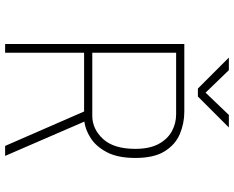

<svg xmlns="http://www.w3.org/2000/svg" viewBox="-102 -812 914 750"><g transform="rotate(90 355.0 -437.0)"><path d="M550 0 415.5 -308.5H186V0H152V-700H416Q462 -700 503.5 -682.5Q545 -665 571 -623.2Q597 -581.5 597 -508.5Q597 -440.5 574.8 -398Q552.5 -355.5 519.8 -334.5Q487 -313.5 455 -309.5L589 0ZM186 -668V-340.5H432Q484 -340.5 522.8 -382.5Q561.5 -424.5 561.5 -508.5Q561.5 -563.5 542.8 -598.8Q524 -634 493.2 -651Q462.5 -668 426.5 -668ZM478 -874 357 -753H326L205 -874H254L342 -783L429 -874Z"/></g></svg>

Font: League Mono Thin
Style: Regular
Weight: 100
Width: 6
Designer: Tyler Finck
Foundry: The League of Moveable Type / Tyler Finck
Version: Version 2.300;RELEASE